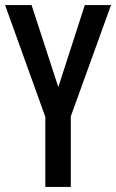

<svg xmlns="http://www.w3.org/2000/svg" viewBox="-20 -734 456 754"><path d="M209 -392 313 -714H416L258 -277V0H158V-275L0 -714H104Z"/></svg>

Font: Noto Sans Thai ExtCond Med
Style: Regular
Weight: 500
Width: 2
Designer: Monotype Design Team
Foundry: Monotype Imaging Inc.
Version: Version 2.002; ttfautohint (v1.8.4.7-5d5b)